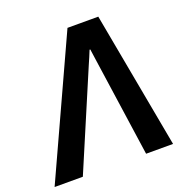

<svg xmlns="http://www.w3.org/2000/svg" viewBox="-195 -864 948 984"><g transform="rotate(-20 279.0 -372.0)"><path d="M-63 0H91L316 -529C327 -554 337 -577 346 -600H350C353 -577 356 -554 360 -529L436 0H583L446 -744H278Z"/></g></svg>

Font: Cheyenne Sans
Style: Bold Italic
Weight: 700
Italic angle: -8.13011°
Designer: The Public Sans project authors (U.S. Web Design System), Libre Franklin designed by Pablo Impallari and Rodrigo Fuenzal
Foundry: The Cheyenne Sans Project Authors
Version: Version 2.007